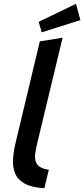

<svg xmlns="http://www.w3.org/2000/svg" viewBox="-20 -973 440 1003"><path d="M212 10Q148 7 111.5 -12.5Q75 -32 60.5 -64Q46 -96 48 -137.5Q50 -179 61 -225L188 -757L307 -776L174 -223Q168 -196 164.5 -173.5Q161 -151 165.5 -133Q170 -115 186 -103Q202 -91 235 -86ZM198 -804 182 -859 377 -953 400 -868Z"/></svg>

Font: Ubuntu Sans SemiBold
Style: Italic
Weight: 600
Italic angle: -13.5°
Designer: Dalton Maag Ltd
Foundry: Dalton Maag Ltd
Version: Version 1.006